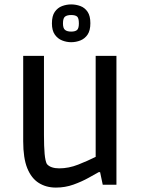

<svg xmlns="http://www.w3.org/2000/svg" viewBox="-20 -836 645 869"><path d="M233 13Q189 13 155.5 -8Q122 -29 103.5 -74.5Q85 -120 85 -197V-583H179V-225Q179 -172 182 -139.5Q185 -107 192 -94Q200 -84 214.5 -79Q229 -74 248 -74Q291 -74 334 -91Q377 -108 413 -126V-583H507V0H445L433 -57H427Q411 -48 380.5 -31Q350 -14 312.5 -0.5Q275 13 233 13ZM302 -645Q281 -645 261 -653Q241 -661 228 -679.5Q215 -698 215 -730Q215 -764 228 -782.5Q241 -801 261 -808.5Q281 -816 302 -816Q324 -816 344 -808.5Q364 -801 376.5 -782.5Q389 -764 389 -731Q389 -698 376.5 -679.5Q364 -661 344 -653Q324 -645 302 -645ZM302 -693Q321 -693 329 -700.5Q337 -708 337 -730Q337 -754 329 -761Q321 -768 302 -768Q284 -768 274.5 -761Q265 -754 265 -730Q265 -708 274.5 -700.5Q284 -693 302 -693Z"/></svg>

Font: Ruda Medium
Style: Regular
Weight: 500
Version: Version 2.001